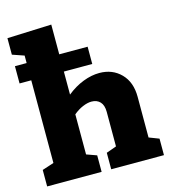

<svg xmlns="http://www.w3.org/2000/svg" viewBox="-115 -874 857 967"><g transform="rotate(-15 313.5 -391.0)"><path d="M568 -106 620 -86V0H345V-86L398 -105V-285Q398 -320 381.5 -337.5Q365 -355 337 -355Q316 -355 291 -344.5Q266 -334 242 -314V-105L295 -86V0H11V-86L72 -106V-537H11V-627H72V-666L11 -687V-773L242 -782V-627H390V-537H242V-417Q283 -450 327 -467Q371 -484 412 -484Q480 -484 524 -439.5Q568 -395 568 -318Z"/></g></svg>

Font: Bitter Pro ExtraBold
Style: Regular
Weight: 800
Designer: Sol Matas, and Bitter project Authors
Foundry: Sol Matas
Version: Version 1.010